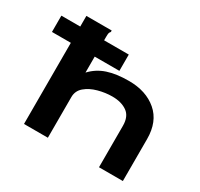

<svg xmlns="http://www.w3.org/2000/svg" viewBox="-184 -850 1076 1031"><g transform="rotate(30 354.0 -335.0)"><path d="M75 -670H232V-661Q226 -655 224.5 -648Q223 -641 223 -624V-404Q262 -446 316.5 -464Q371 -482 448 -482Q555 -482 621.5 -425Q688 -368 688 -260V0H540V-257Q540 -315 504.5 -340Q469 -365 413 -365Q370 -365 326 -353Q282 -341 252.5 -316Q223 -291 223 -252V0H75ZM-42 -503V-604H376V-503Z"/></g></svg>

Font: Inconsolata ExtraExpanded Black
Style: Regular
Weight: 900
Width: 8
Monospace: yes
Designer: Raph Levien, Cyreal, Brenton Simpson
Foundry: Raph Levien, Cyreal, Google
Version: Version 3.001; ttfautohint (v1.8.2.53-6de2)